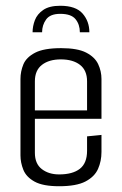

<svg xmlns="http://www.w3.org/2000/svg" viewBox="-20 -642 423 666"><path d="M189 -622Q243 -622 266.5 -595Q290 -568 290 -530H257Q257 -557 242 -575.5Q227 -594 189 -594Q154 -594 140 -574.5Q126 -555 126 -530H93Q93 -551 101 -572Q109 -593 130 -607.5Q151 -622 189 -622ZM185 4Q129 4 100 -12Q71 -28 61 -53Q51 -78 51 -103V-368Q51 -394 61 -418.5Q71 -443 101.5 -459Q132 -475 192 -475Q249 -475 279 -459.5Q309 -444 320.5 -419.5Q332 -395 332 -368V-254L282 -252V-360Q282 -398 257.5 -417Q233 -436 191 -436Q150 -436 125.5 -417Q101 -398 101 -360V-112Q101 -74 125 -55.5Q149 -37 185 -37Q232 -37 257 -56.5Q282 -76 282 -119V-169L332 -174V-115Q332 -83 320 -56Q308 -29 276.5 -12.5Q245 4 185 4ZM59 -230V-259H332V-230Z"/></svg>

Font: Smooch Sans Thin
Style: Regular
Weight: 400
Version: Version 1.010